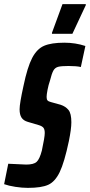

<svg xmlns="http://www.w3.org/2000/svg" viewBox="-48 -903 436 931"><path d="M-28 -10 -8 -109Q64 -105 79 -105Q115 -105 129.5 -118Q144 -131 155 -173Q169 -238 169 -258Q169 -275 163 -283Q157 -291 141 -296L87 -312Q66 -318 56.5 -332.5Q47 -347 47 -373Q47 -401 66 -487Q85 -578 108 -622Q131 -666 166 -681Q201 -696 264 -696Q318 -696 366 -680L344 -578Q324 -583 284 -583Q249 -583 234 -579Q219 -575 211 -561Q203 -547 194 -511Q187 -491 182.5 -467.5Q178 -444 178 -433Q178 -421 182.5 -416Q187 -411 199 -408L246 -395Q270 -387 284 -370Q298 -353 298 -310Q298 -278 286 -219Q264 -115 241.5 -68.5Q219 -22 186 -7Q153 8 87 8Q59 8 26.5 3Q-6 -2 -28 -10ZM204 -739V-744L255 -883H368V-878L303 -739Z"/></svg>

Font: Saira Ultra Condensed ExtraBold
Style: Italic
Weight: 800
Width: 1
Italic angle: -12°
Designer: Hector Gatti with collaboration of the Omnibus-Type team
Foundry: Omnibus-Type
Version: Version 1.001; ttfautohint (v1.8)